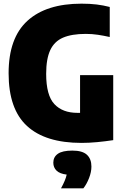

<svg xmlns="http://www.w3.org/2000/svg" viewBox="-20 -770 680 1048"><path d="M425 10Q228 10 127.5 -82.2Q27 -174.5 27 -370Q27 -563 129.8 -656.5Q232.5 -750 425 -750Q471.5 -750 507.8 -745.5Q544 -741 579 -732V-568Q545.5 -575.5 514 -580.2Q482.5 -585 448 -585Q371.5 -585 324 -564.5Q276.5 -544 254.2 -496.2Q232 -448.5 232 -367Q232 -249.5 276.8 -201.8Q321.5 -154 403 -154Q410 -154 417 -154V-360H598V-5Q555.5 1.5 510.2 5.8Q465 10 425 10ZM313 258Q325.5 235 333 217.2Q340.5 199.5 344 183Q306 178.5 288.5 161.2Q271 144 271 118Q271 87 295.8 69.5Q320.5 52 375 52Q430 52 454.5 74.8Q479 97.5 479 139Q479 169 466 202.2Q453 235.5 435 258Z"/></svg>

Font: Encode Sans Condensed Condensed Black
Style: Regular
Weight: 900
Width: 3
Designer: Multiple Designers
Foundry: Impallari Type
Version: Version 3.000; ttfautohint (v1.8.3) -l 8 -r 50 -G 200 -x 14 